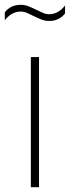

<svg xmlns="http://www.w3.org/2000/svg" viewBox="-56 -777 290 797"><path d="M72 0V-540H106V0ZM148 -690Q130 -690 113.8 -696.8Q97.5 -703.5 82.5 -711Q68.5 -718 55.8 -723.5Q43 -729 30 -729Q-7.5 -729 -36 -693V-726Q-11.5 -757 30 -757Q48 -757 64.2 -750.2Q80.5 -743.5 95.5 -736Q109.5 -729 122.5 -723.5Q135.5 -718 148 -718Q185.5 -718 214 -754V-721Q189.5 -690 148 -690Z"/></svg>

Font: Encode Sans Condensed Condensed Thin
Style: Regular
Weight: 100
Width: 3
Designer: Multiple Designers
Foundry: Impallari Type
Version: Version 3.000; ttfautohint (v1.8.3) -l 8 -r 50 -G 200 -x 14 